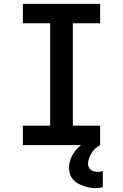

<svg xmlns="http://www.w3.org/2000/svg" viewBox="-20 -755 640 999"><path d="M99 0V-101H241V-634H99V-735H501V-634H359V-101H501V0ZM478 224Q462 224 446 221Q430 218 414.5 212.5Q399 207 384.5 199Q370 191 359.5 178.5Q349 166 344 150Q339 134 339 118Q339 87 353.5 58.5Q368 30 391 9Q414 -12 442 -25.5Q470 -39 501 -45V0Q487 7 476 17.5Q465 28 457 41Q449 54 443.5 68.5Q438 83 438 98Q438 107 442 115.5Q446 124 453.5 129.5Q461 135 470.5 137Q480 139 489 139Q496 139 502.5 138Q509 137 515 135V219Q506 221 497 222.5Q488 224 478 224Z"/></svg>

Font: Iosevka HT Extended
Style: Bold
Weight: 700
Width: 7
Monospace: yes
Designer: Belleve Invis
Foundry: Belleve Invis
Version: Version 32.3.0; ttfautohint (v1.8.4)